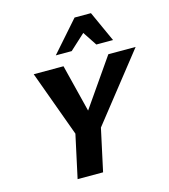

<svg xmlns="http://www.w3.org/2000/svg" viewBox="-131 -1019 986 1121"><g transform="rotate(-15 362.5 -458.0)"><path d="M380 -221 313 -302 560 -658H725ZM198 0 266 -314H420L352 0ZM266 -228 109 -658H289L378 -302ZM262 -731 425 -916H524L478 -841L358 -731ZM507 -731 435 -840 425 -916H524L608 -731Z"/></g></svg>

Font: Ysabeau Office ExtraBold
Style: Italic
Weight: 800
Italic angle: -12°
Designer: Christian Thalmann (Catharsis Fonts)
Version: Version 2.001;gftools[0.9.30]; featfreeze: tnum,lnum,ss02